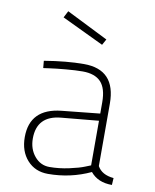

<svg xmlns="http://www.w3.org/2000/svg" viewBox="-83 -796 703 869"><g transform="rotate(10 268.0 -361.5)"><path d="M418 -353V-66Q438 -29 493 -24L491 8Q426 8 392 -34Q300 9 197 9Q138 9 101.5 -31.5Q65 -72 65 -137Q65 -268 208 -283L383 -301V-353Q383 -417 355.5 -446Q328 -475 272 -475Q240 -475 195 -471Q150 -467 122 -463L93 -459L90 -492Q192 -509 272 -509Q418 -509 418 -353ZM383 -268 212 -252Q102 -242 102 -137Q102 -89 129.5 -56Q157 -23 198 -23Q242 -23 288 -33Q334 -43 358 -53L383 -63ZM160 -732 352 -636 337 -609 144 -701Z"/></g></svg>

Font: TitilliumMaps29L
Style: 1 wt
Weight: 100
Designer: Campivisivi
Foundry: Accademia di Belle Arti di Urbino and students of MA course of Visual design
Version: Version 001.001